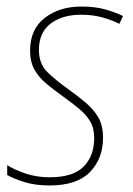

<svg xmlns="http://www.w3.org/2000/svg" viewBox="-20 -557 408 587"><path d="M132 10Q87 10 54 -0.5Q21 -11 2 -22V-52Q26 -37 59.5 -26Q93 -15 132 -15Q204 -15 236 -48Q268 -81 268 -135Q268 -166 255 -187Q242 -208 220.5 -225.5Q199 -243 173 -262Q146 -281 123 -300Q100 -319 86 -343Q72 -367 72 -402Q72 -468 117 -502.5Q162 -537 229 -537Q271 -537 302.5 -528Q334 -519 356 -508L345 -484Q324 -495 294 -503.5Q264 -512 228 -512Q171 -512 135 -485Q99 -458 99 -404Q99 -362 125 -336.5Q151 -311 188 -285Q217 -264 241 -244Q265 -224 280 -199Q295 -174 295 -136Q295 -72 255 -31Q215 10 132 10Z"/></svg>

Font: Noto Sans SemiCondensed Thin
Style: Italic
Weight: 100
Width: 4
Italic angle: -12°
Designer: Monotype Design Team
Foundry: Monotype Imaging Inc.
Version: Version 2.013; ttfautohint (v1.8.4.7-5d5b)